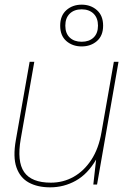

<svg xmlns="http://www.w3.org/2000/svg" viewBox="-20 -791 553 823"><path d="M195 12Q141 12 103.5 -8.5Q66 -29 50.5 -73.5Q35 -118 48 -191L107 -526H127L69 -196Q52 -99 83.5 -53.5Q115 -8 198 -8Q251 -8 295.5 -33Q340 -58 371.5 -106Q403 -154 415 -224L468 -526H488L396 0H380L392 -107Q356 -45 305 -16.5Q254 12 195 12ZM330 -592Q291 -592 264.5 -615Q238 -638 238 -681Q238 -724 264.5 -747.5Q291 -771 330 -771Q369 -771 395.5 -747.5Q422 -724 422 -681Q422 -638 395.5 -615Q369 -592 330 -592ZM330 -612Q362 -612 381 -630Q400 -648 400 -681Q400 -714 381 -732.5Q362 -751 330 -751Q298 -751 279 -732.5Q260 -714 260 -681Q260 -648 279 -630Q298 -612 330 -612Z"/></svg>

Font: DM Sans 9pt Thin
Style: Italic
Weight: 250
Italic angle: -10°
Version: Version 4.004;gftools[0.9.30]